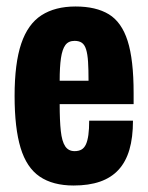

<svg xmlns="http://www.w3.org/2000/svg" viewBox="-20 -560 457 592"><path d="M207 12Q143 12 102.5 -15.5Q62 -43 43.5 -104Q25 -165 25 -264Q25 -365 45.5 -425.5Q66 -486 108 -513Q150 -540 213 -540Q276 -540 315.5 -516Q355 -492 373.5 -434Q392 -376 392 -273V-239H164Q164 -188 167.5 -156Q171 -124 181 -109Q191 -94 210 -94Q223 -94 231.5 -99Q240 -104 245 -115Q250 -126 252.5 -144Q255 -162 255 -188H390Q390 -136 379 -98.5Q368 -61 345.5 -36.5Q323 -12 288.5 0Q254 12 207 12ZM164 -311H253Q253 -346 251.5 -369.5Q250 -393 245.5 -407.5Q241 -422 232.5 -428Q224 -434 210 -434Q191 -434 181.5 -421Q172 -408 168 -381Q164 -354 164 -311Z"/></svg>

Font: Archivo ExtraCondensed ExtraBold
Style: Regular
Weight: 800
Width: 2
Designer: Hector Gatti
Foundry: Omnibus-Type
Version: Version 2.001